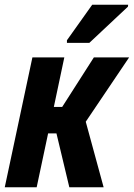

<svg xmlns="http://www.w3.org/2000/svg" viewBox="-22 -786 562 806"><path d="M-2 0 114 -545H248L204 -337H239L372 -545H520L338 -275L413 0H269L215 -226H180L132 0ZM259 -617 365 -766H516L515 -758L353 -606H259Z"/></svg>

Font: Noto Sans Condensed
Style: Bold Italic
Weight: 700
Width: 3
Italic angle: -12°
Designer: Monotype Design Team
Foundry: Monotype Imaging Inc.
Version: Version 2.013; ttfautohint (v1.8.4.7-5d5b)